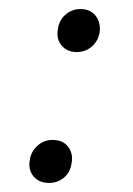

<svg xmlns="http://www.w3.org/2000/svg" viewBox="-20 -399 294 424"><path d="M88 5Q73 5 62.5 -2Q52 -9 47.5 -20.5Q43 -32 46 -47Q49 -65 63 -77.5Q77 -90 96 -90Q112 -90 122 -83Q132 -76 136.5 -64Q141 -52 138 -38Q135 -18 121 -6.5Q107 5 88 5ZM149 -284Q135 -284 124.5 -291Q114 -298 109.5 -309.5Q105 -321 108 -336Q111 -355 125 -367Q139 -379 158 -379Q173 -379 183 -372Q193 -365 197.5 -353Q202 -341 200 -327Q196 -307 182 -295.5Q168 -284 149 -284Z"/></svg>

Font: Ysabeau Office
Style: Italic
Weight: 400
Italic angle: -12°
Designer: Christian Thalmann (Catharsis Fonts)
Version: Version 2.001;gftools[0.9.30]; featfreeze: tnum,lnum,ss02